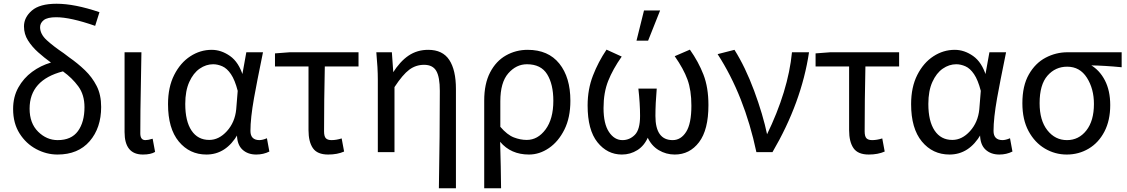

<svg xmlns="http://www.w3.org/2000/svg" viewBox="-20 -806 6014 1025"><path d="M287 19Q228 19 173.5 -10Q119 -39 84.5 -93.5Q50 -148 50 -224Q50 -289 78 -339Q106 -389 151.5 -422.5Q197 -456 252 -472Q216 -498 183.5 -527Q151 -556 129.5 -590Q108 -624 108 -665Q108 -713 150 -749.5Q192 -786 282 -786Q378 -786 511 -741L488 -668Q356 -714 280 -714Q233 -714 213.5 -698.5Q194 -683 194 -661Q194 -624 229.5 -591.5Q265 -559 320 -522L349 -500Q395 -468 433.5 -431Q472 -394 496 -347Q520 -300 520 -235Q520 -123 458.5 -52Q397 19 287 19ZM288 -58Q361 -58 396 -106Q431 -154 431 -234Q431 -300 398 -345Q365 -390 316 -425Q138 -379 138 -226Q138 -148 183.5 -103Q229 -58 288 -58Z M743 19Q645 19 645 -101V-527H735Q734 -439 732 -352Q729 -214 729 -94Q729 -58 756 -58Q771 -58 793 -65H795L808 5Q785 19 743 19Z M1348 19Q1302 19 1273.5 -8Q1245 -35 1245 -90H1250Q1187 19 1082 19Q992 19 934.5 -50.5Q877 -120 877 -250Q877 -341 910 -406Q943 -471 996 -505.5Q1049 -540 1110 -540Q1161 -540 1208 -507Q1255 -474 1278 -399H1272L1295 -527H1384Q1350 -361 1336 -282Q1317 -175 1317 -107Q1317 -59 1364 -58Q1382 -58 1405 -68L1418 3Q1386 19 1348 19ZM1097 -59Q1149 -59 1191.5 -106Q1234 -153 1241 -222L1249 -321Q1234 -379 1213 -410Q1192 -441 1167 -452Q1142 -463 1118 -463Q1080 -463 1046 -439.5Q1012 -416 990.5 -368.5Q969 -321 969 -251Q969 -159 1002.5 -109Q1036 -59 1097 -59Z M1732 19Q1674 19 1650.5 -15Q1627 -49 1627 -111V-451H1448V-521L1527 -527H1894V-451H1714Q1710 -271 1710 -105Q1710 -78 1719.5 -68Q1729 -58 1750 -58Q1775 -58 1804 -67L1817 3Q1781 19 1732 19Z M2414 199H2323Q2328 -89 2328 -321Q2328 -395 2309 -427.5Q2290 -460 2244 -460Q2200 -460 2165 -434Q2130 -408 2086 -341V6H1997V-381Q1997 -442 1989 -527H2072L2080 -414H2075Q2115 -478 2161 -509Q2207 -540 2266 -540Q2343 -540 2378.5 -486Q2414 -432 2414 -331Z M2655 199H2565V-269Q2565 -359 2596.5 -419.5Q2628 -480 2681 -510Q2734 -540 2797 -540Q2907 -540 2966 -466.5Q3025 -393 3025 -268Q3025 -178 2993 -114Q2961 -50 2910.5 -15.5Q2860 19 2804 19Q2707 19 2650 -49Q2654 89 2655 199ZM2792 -59Q2851 -59 2892.5 -115Q2934 -171 2934 -268Q2934 -356 2901 -409.5Q2868 -463 2793 -463Q2736 -463 2693.5 -414.5Q2651 -366 2651 -265V-129Q2688 -86 2723 -72.5Q2758 -59 2792 -59Z M3440 -589H3378L3418 -750H3504ZM3582 19Q3536 19 3496.5 -4.5Q3457 -28 3436 -75H3440Q3420 -28 3382.5 -4.5Q3345 19 3300 19Q3222 19 3169.5 -46.5Q3117 -112 3117 -243Q3117 -329 3145.5 -402.5Q3174 -476 3218 -541L3299 -504Q3252 -437 3227 -374.5Q3202 -312 3202 -229Q3202 -145 3231 -101.5Q3260 -58 3303 -58Q3341 -58 3369 -86Q3397 -114 3397 -187Q3397 -253 3388 -333H3486Q3479 -253 3479 -187Q3479 -58 3571 -58Q3615 -58 3643 -102Q3671 -146 3671 -242Q3671 -324 3650 -381.5Q3629 -439 3582 -506L3663 -541Q3709 -476 3735.5 -407.5Q3762 -339 3762 -245Q3762 -113 3712 -47Q3662 19 3582 19Z M4104 6H4018Q3954 -296 3811 -517L3901 -540Q3959 -448 4006 -321.5Q4053 -195 4076 -85H4073Q4188 -321 4208 -527H4299Q4259 -259 4104 6Z M4618 19Q4560 19 4536.5 -15Q4513 -49 4513 -111V-451H4334V-521L4413 -527H4780V-451H4600Q4596 -271 4596 -105Q4596 -78 4605.5 -68Q4615 -58 4636 -58Q4661 -58 4690 -67L4703 3Q4667 19 4618 19Z M5315 19Q5269 19 5240.5 -8Q5212 -35 5212 -90H5217Q5154 19 5049 19Q4959 19 4901.5 -50.5Q4844 -120 4844 -250Q4844 -341 4877 -406Q4910 -471 4963 -505.5Q5016 -540 5077 -540Q5128 -540 5175 -507Q5222 -474 5245 -399H5239L5262 -527H5351Q5317 -361 5303 -282Q5284 -175 5284 -107Q5284 -59 5331 -58Q5349 -58 5372 -68L5385 3Q5353 19 5315 19ZM5064 -59Q5116 -59 5158.5 -106Q5201 -153 5208 -222L5216 -321Q5201 -379 5180 -410Q5159 -441 5134 -452Q5109 -463 5085 -463Q5047 -463 5013 -439.5Q4979 -416 4957.5 -368.5Q4936 -321 4936 -251Q4936 -159 4969.5 -109Q5003 -59 5064 -59Z M5675 19Q5612 19 5558 -13Q5504 -45 5471 -106Q5438 -167 5438 -255Q5438 -348 5472.5 -408.5Q5507 -469 5562 -498Q5617 -527 5679 -527H5968V-447Q5876 -456 5801 -457V-460Q5850 -432 5878.5 -377Q5907 -322 5907 -245Q5907 -163 5876 -103.5Q5845 -44 5792 -12.5Q5739 19 5675 19ZM5676 -58Q5739 -58 5779.5 -109.5Q5820 -161 5820 -251Q5820 -332 5782.5 -391Q5745 -450 5677 -450Q5614 -450 5572 -402Q5530 -354 5530 -255Q5530 -163 5571.5 -110.5Q5613 -58 5676 -58Z"/></svg>

Font: LXGW 975 Gothic SC
Style: Regular
Weight: 400
Version: Version 2.01;February 25, 2021